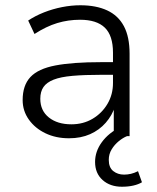

<svg xmlns="http://www.w3.org/2000/svg" viewBox="-20 -517 597 729"><path d="M242 8Q192 8 152.5 -11Q113 -30 89.5 -63Q66 -96 66 -137Q66 -193 95.5 -224.5Q125 -256 190.5 -268.5Q256 -281 363 -281H421V-233H366Q300 -233 255 -229Q210 -225 183.5 -214.5Q157 -204 145 -186.5Q133 -169 133 -142Q133 -97 165.5 -71Q198 -45 251 -45Q296 -45 331.5 -66Q367 -87 388 -122.5Q409 -158 409 -202V-317Q409 -382 378 -412Q347 -442 284 -442Q239 -442 197.5 -429.5Q156 -417 111 -388L87 -439Q114 -457 147 -470Q180 -483 215.5 -490Q251 -497 285 -497Q345 -497 387 -477.5Q429 -458 450.5 -417.5Q472 -377 472 -313V0H412V-114H417Q406 -79 381.5 -51Q357 -23 322 -7.5Q287 8 242 8ZM443 192Q398 192 369.5 166.5Q341 141 341 98Q341 58 366.5 23Q392 -12 436 -34L462 0Q447 6 431 19Q415 32 404 50Q393 68 393 90Q393 119 410 132.5Q427 146 451 146Q464 146 477 143Q490 140 504 133L519 175Q506 183 486.5 187.5Q467 192 443 192Z"/></svg>

Font: Nunito Sans 10pt Light
Style: Regular
Weight: 300
Designer: Vernon Adams
Foundry: Vernon Adams
Version: Version 3.101;gftools[0.9.27]